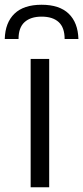

<svg xmlns="http://www.w3.org/2000/svg" viewBox="-60 -788 350 808"><path d="M-40 -624Q-38 -693 1 -730.5Q40 -768 115 -768Q190 -768 229 -730.5Q268 -693 270 -624H212Q212 -672 187 -695Q162 -718 115 -718Q69 -718 43.5 -695Q18 -672 18 -624ZM69 -540H147V0H69Z"/></svg>

Font: Encode Sans Condensed
Style: Regular
Weight: 400
Designer: Pablo Impallari, Andres Torresi
Foundry: Pablo Impallari, Andres Torresi
Version: Version 1.000; ttfautohint (v1.00) -l 8 -r 50 -G 200 -x 14 -